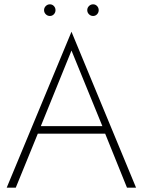

<svg xmlns="http://www.w3.org/2000/svg" viewBox="-20 -869 661 889"><path d="M192 -803Q184 -811 184 -822Q184 -833 192 -841Q200 -849 211 -849Q222 -849 229.5 -841Q237 -833 237 -822Q237 -811 229.5 -803Q222 -795 211 -795Q200 -795 192 -803ZM392 -803Q384 -811 384 -822Q384 -833 392 -841Q400 -849 411 -849Q422 -849 429.5 -841Q437 -833 437 -822Q437 -811 429.5 -803Q422 -795 411 -795Q400 -795 392 -803ZM155 -250 53 0H11L311 -722L610 0H568L467 -250ZM169 -285H454L311 -635Z"/></svg>

Font: Renner
Style: Thin
Weight: 200
Version: Version 003.000 ; ttfautohint (v0.97) -l 8 -r 50 -G 200 -x 1